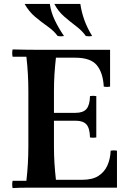

<svg xmlns="http://www.w3.org/2000/svg" viewBox="-20 -953 659 975"><path d="M44 2Q40 -17 44 -35H114Q119 -78 121.5 -121.5Q124 -165 124 -210V-490Q124 -535 121.5 -578.5Q119 -622 114 -665H44Q40 -684 44 -702Q79 -701 117 -700.5Q155 -700 189 -700H539V-513Q523 -510 507 -513Q503 -584 471.5 -622Q440 -660 362 -660H264Q259 -615 256.5 -575Q254 -535 254 -490V-210Q254 -165 256.5 -125Q259 -85 264 -40H397Q449 -40 479.5 -59.5Q510 -79 525 -112Q540 -145 542 -188Q558 -191 574 -188V0H189Q155 0 117 0Q79 0 44 2ZM437 -255Q436 -302 419 -321Q402 -340 364 -340H189V-380H364Q402 -380 419 -399.5Q436 -419 437 -465Q453 -468 469 -465V-255Q453 -252 437 -255ZM256 -933H388Q394 -891 408.5 -851Q423 -811 448 -770Q432 -767 416 -770Q397 -797 366.5 -820Q336 -843 305.5 -869.5Q275 -896 256 -933ZM105 -933H233Q239 -891 258 -851Q277 -811 305 -770Q289 -767 273 -770Q253 -797 221.5 -819Q190 -841 158.5 -867.5Q127 -894 105 -933Z"/></svg>

Font: Poltawski Nowy SemiBold
Style: Regular
Weight: 600
Version: Version 1.001;gftools[0.9.25]